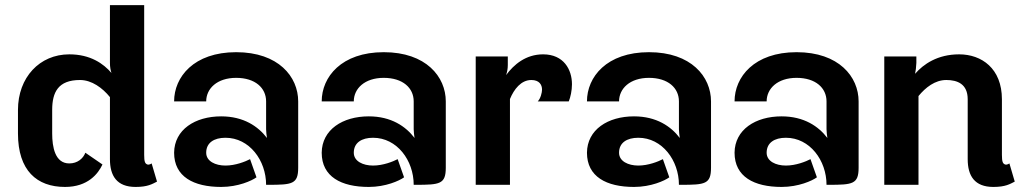

<svg xmlns="http://www.w3.org/2000/svg" viewBox="-20 -720 3990 748"><path d="M541.7 -116.7V-700H408.3V-475C408.3 -459.2 410.8 -445.8 414.2 -435.8C383.3 -471.7 332.5 -508.3 250 -508.3C134.2 -508.3 50 -418.3 50 -291.7V-200C50 -55.8 123.3 8.3 233.3 8.3C322.5 8.3 362.5 -43.3 379.2 -79.2L312.5 -125C304.2 -102.5 281.7 -83.3 250 -83.3C194.2 -83.3 183.3 -147.5 183.3 -200V-291.7C183.3 -360.8 206.7 -408.3 291.7 -408.3C337.5 -408.3 379.2 -377.5 408.3 -341.7V-100C408.3 -35 435 8.3 508.3 8.3C555.8 8.3 573.3 -3.3 591.7 -12.5L570.8 -83.3C570.8 -83.3 561.7 -76.7 554.2 -79.2C545 -82.5 541.7 -90 541.7 -116.7Z M1020 -182.5C985.8 -227.5 929.2 -266.7 841.7 -266.7C740 -266.7 659.2 -215 658.3 -125C658.3 -31.7 734.2 8.3 841.7 8.3C907.5 8.3 960.8 -15.8 979.2 -29.2L954.2 -100C936.7 -90.8 897.5 -75 858.3 -75C819.2 -75 783.3 -91.7 783.3 -125C783.3 -164.2 814.2 -183.3 858.3 -183.3C951.7 -183.3 1016.7 -95 1016.7 0H1025C1118.3 0 1141.7 -2.5 1141.7 -66.7V-325C1141.7 -420.8 1065 -516.7 900 -516.7C735 -516.7 658.3 -420 658.3 -325H783.3C783.3 -375 825.8 -416.7 900 -416.7C974.2 -416.7 1016.7 -377.5 1016.7 -325V-216.7C1016.7 -206.7 1018.3 -194.2 1020 -182.5Z M1595 -182.5C1560.8 -227.5 1504.2 -266.7 1416.7 -266.7C1315 -266.7 1234.2 -215 1233.3 -125C1233.3 -31.7 1309.2 8.3 1416.7 8.3C1482.5 8.3 1535.8 -15.8 1554.2 -29.2L1529.2 -100C1511.7 -90.8 1472.5 -75 1433.3 -75C1394.2 -75 1358.3 -91.7 1358.3 -125C1358.3 -164.2 1389.2 -183.3 1433.3 -183.3C1526.7 -183.3 1591.7 -95 1591.7 0H1600C1693.3 0 1716.7 -2.5 1716.7 -66.7V-325C1716.7 -420.8 1640 -516.7 1475 -516.7C1310 -516.7 1233.3 -420 1233.3 -325H1358.3C1358.3 -375 1400.8 -416.7 1475 -416.7C1549.2 -416.7 1591.7 -377.5 1591.7 -325V-216.7C1591.7 -206.7 1593.3 -194.2 1595 -182.5Z M2095.8 -508.3C2028.3 -508.3 1981.7 -468.3 1951.7 -427.5C1955.8 -439.2 1958.3 -452.5 1958.3 -466.7V-500H1833.3V0H1966.7V-334.2C1982.5 -372.5 2010 -408.3 2050 -408.3C2080.8 -408.3 2091.7 -390 2091.7 -370.8C2091.7 -359.2 2085.8 -335.8 2075 -325H2195.8C2202.5 -340.8 2208.3 -367.5 2208.3 -391.7C2208.3 -448.3 2176.7 -508.3 2095.8 -508.3Z M2628.3 -182.5C2594.2 -227.5 2537.5 -266.7 2450 -266.7C2348.3 -266.7 2267.5 -215 2266.7 -125C2266.7 -31.7 2342.5 8.3 2450 8.3C2515.8 8.3 2569.2 -15.8 2587.5 -29.2L2562.5 -100C2545 -90.8 2505.8 -75 2466.7 -75C2427.5 -75 2391.7 -91.7 2391.7 -125C2391.7 -164.2 2422.5 -183.3 2466.7 -183.3C2560 -183.3 2625 -95 2625 0H2633.3C2726.7 0 2750 -2.5 2750 -66.7V-325C2750 -420.8 2673.3 -516.7 2508.3 -516.7C2343.3 -516.7 2266.7 -420 2266.7 -325H2391.7C2391.7 -375 2434.2 -416.7 2508.3 -416.7C2582.5 -416.7 2625 -377.5 2625 -325V-216.7C2625 -206.7 2626.7 -194.2 2628.3 -182.5Z M3203.3 -182.5C3169.2 -227.5 3112.5 -266.7 3025 -266.7C2923.3 -266.7 2842.5 -215 2841.7 -125C2841.7 -31.7 2917.5 8.3 3025 8.3C3090.8 8.3 3144.2 -15.8 3162.5 -29.2L3137.5 -100C3120 -90.8 3080.8 -75 3041.7 -75C3002.5 -75 2966.7 -91.7 2966.7 -125C2966.7 -164.2 2997.5 -183.3 3041.7 -183.3C3135 -183.3 3200 -95 3200 0H3208.3C3301.7 0 3325 -2.5 3325 -66.7V-325C3325 -420.8 3248.3 -516.7 3083.3 -516.7C2918.3 -516.7 2841.7 -420 2841.7 -325H2966.7C2966.7 -375 3009.2 -416.7 3083.3 -416.7C3157.5 -416.7 3200 -377.5 3200 -325V-216.7C3200 -206.7 3201.7 -194.2 3203.3 -182.5Z M3558.3 0V-345.8C3585.8 -379.2 3622.5 -408.3 3666.7 -408.3C3709.2 -408.3 3750 -393.3 3750 -333.3V-100C3750 -35 3776.7 8.3 3850 8.3C3897.5 8.3 3915 -3.3 3933.3 -12.5L3912.5 -83.3C3912.5 -83.3 3903.3 -76.7 3895.8 -79.2C3886.7 -82.5 3883.3 -90 3883.3 -116.7V-333.3C3883.3 -453.3 3804.2 -508.3 3716.7 -508.3C3632.5 -508.3 3577.5 -470 3545 -432.5C3547.5 -444.2 3549.2 -458.3 3550 -475V-500H3425V0Z"/></svg>

Font: BoonHome
Style: Bold
Weight: 700
Designer: Sungsit Sawaiwan
Foundry: Sungsit Sawaiwan
Version: Version 0.2